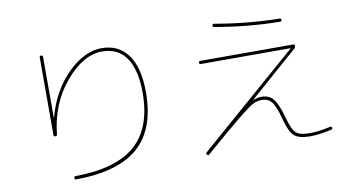

<svg xmlns="http://www.w3.org/2000/svg" viewBox="-76 -949 2153 1170"><g transform="rotate(-10 1000.0 -364.0)"><path d="M230.5 -250Q220.7 -250 219.7 -259.8V-740.2Q219.7 -750 230 -750Q240.2 -750 240.2 -740.2V-365.2Q240.2 -364.3 241.2 -364.3Q242.2 -364.3 242.2 -365.2Q285.2 -525.4 389.2 -627.9Q493.2 -730.5 599.6 -730.5Q706.1 -730.5 763.2 -650.4Q820.3 -570.3 820.3 -419.9Q820.3 -192.4 695.8 -82Q571.3 28.3 309.6 30.3Q299.8 30.3 299.8 20Q299.8 9.8 309.6 9.8Q559.6 7.8 679.7 -97.2Q799.8 -202.1 799.8 -419.9Q799.8 -561.5 749 -635.7Q698.2 -710 599.6 -710Q481.4 -710 370.6 -577.6Q259.8 -445.3 241.2 -257.8Q239.3 -250 230.5 -250Z M1133.8 21.5Q1127.9 28.3 1120.1 19.5Q1114.3 13.7 1121.1 5.9L1734.4 -528.3V-529.3Q1734.4 -530.3 1732.4 -530.3H1179.7Q1169.9 -530.3 1169.9 -540Q1169.9 -549.8 1179.7 -549.8H1753.9Q1763.7 -549.8 1763.7 -540Q1763.7 -529.3 1755.9 -523.4L1458 -261.7Q1457 -261.7 1457 -260.7Q1457 -259.8 1460 -259.8Q1486.3 -269.5 1509.8 -269.5Q1554.7 -269.5 1581.1 -237.8Q1607.4 -206.1 1629.9 -123Q1652.3 -42 1675.8 -21Q1699.2 0 1759.8 0Q1817.4 0 1887.7 -16.6Q1897.5 -18.6 1900.4 -9.8Q1902.3 0 1892.6 2Q1814.5 19.5 1759.8 19.5Q1690.4 19.5 1661.1 -6.8Q1631.8 -33.2 1610.4 -117.2Q1588.9 -197.3 1566.9 -223.6Q1544.9 -250 1509.8 -250Q1477.5 -250 1452.6 -237.3Q1427.7 -224.6 1361.8 -171.9Q1295.9 -119.1 1133.8 21.5ZM1297.9 -738.3Q1288.1 -740.2 1290 -750Q1292 -759.8 1301.8 -757.8Q1509.8 -721.7 1700.2 -719.7Q1710 -719.7 1710 -710Q1710 -700.2 1700.2 -700.2Q1506.8 -702.1 1297.9 -738.3Z"/></g></svg>

Font: Rounded-X Mgen+ 1mn thin
Style: Regular
Weight: 100
Designer: [Source Han Sans]
Ryoko NISHIZUKA  (kana & ideographs); Paul D. Hunt (Latin, Greek & Cyrillic); Wenlong ZHANG  (bopomofo
Version: Version 1.059.20150602